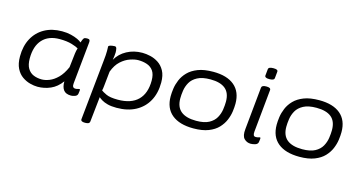

<svg xmlns="http://www.w3.org/2000/svg" viewBox="-90 -1103 3234 1716"><g transform="rotate(15 1527.0 -245.5)"><path d="M267 7Q235 7 197 -3Q159 -13 124.5 -37Q90 -61 68 -104.5Q46 -148 46 -215Q46 -311 84 -381.5Q122 -452 191 -490.5Q260 -529 353 -529Q398 -529 435 -520Q472 -511 498.5 -498.5Q525 -486 536 -475Q547 -508 554.5 -516.5Q562 -525 581 -525H587Q602 -525 607.5 -518Q613 -511 611 -494L572 -107Q567 -64 598 -64Q612 -64 621.5 -67.5Q631 -71 635 -71Q641 -71 641 -63Q641 -62 640.5 -53Q640 -44 637 -27Q633 -8 612 -1Q591 6 577 6Q528 6 507 -22Q486 -50 487 -102Q444 -43 386.5 -18Q329 7 267 7ZM286 -66Q318 -66 356.5 -81Q395 -96 432.5 -133Q470 -170 499 -236L514 -367Q516 -381 518.5 -393Q521 -405 525 -417Q509 -428 463 -442Q417 -456 349 -456Q247 -456 191 -395Q135 -334 135 -221Q135 -162 155.5 -128Q176 -94 210.5 -80Q245 -66 286 -66Z M759 208Q720 208 722 185L779 -373Q785 -427 785 -463Q785 -477 784.5 -486Q784 -495 784 -502Q784 -510 794.5 -514Q805 -518 818.5 -520Q832 -522 841 -522Q855 -522 859 -506Q863 -490 863 -470Q863 -455 860.5 -436.5Q858 -418 855 -400Q889 -460 953 -494.5Q1017 -529 1096 -529Q1130 -529 1169.5 -520Q1209 -511 1244.5 -488Q1280 -465 1303 -423Q1326 -381 1326 -316Q1326 -217 1286.5 -145Q1247 -73 1173.5 -33.5Q1100 6 998 6Q948 6 914.5 -3Q881 -12 860.5 -24.5Q840 -37 829 -47L804 186Q802 208 763 208ZM990 -67Q1113 -67 1176 -129.5Q1239 -192 1239 -310Q1239 -367 1217.5 -398.5Q1196 -430 1159 -443Q1122 -456 1077 -456Q1046 -456 1002.5 -441.5Q959 -427 919 -391Q879 -355 855 -290L841 -156Q840 -143 838 -131Q836 -119 834 -111Q846 -101 881.5 -84Q917 -67 990 -67Z M1708 6Q1579 6 1509 -51.5Q1439 -109 1439 -219Q1439 -250 1444.5 -290Q1450 -330 1467.5 -372Q1485 -414 1519.5 -449.5Q1554 -485 1610.5 -507Q1667 -529 1752 -529Q1879 -529 1947.5 -471.5Q2016 -414 2016 -304Q2016 -273 2010.5 -232.5Q2005 -192 1987.5 -150.5Q1970 -109 1936.5 -73.5Q1903 -38 1847 -16Q1791 6 1708 6ZM1715 -66Q1790 -66 1833 -89.5Q1876 -113 1896.5 -149.5Q1917 -186 1923 -226.5Q1929 -267 1929 -300Q1929 -381 1882.5 -419Q1836 -457 1745 -457Q1669 -457 1624.5 -433Q1580 -409 1559.5 -372.5Q1539 -336 1533 -296Q1527 -256 1527 -223Q1527 -143 1574.5 -104.5Q1622 -66 1715 -66Z M2239 6Q2203 6 2178 -19.5Q2153 -45 2160 -109L2199 -503Q2202 -525 2241 -525H2245Q2284 -525 2283 -503L2244 -107Q2242 -84 2247.5 -74Q2253 -64 2268 -64Q2282 -64 2291.5 -67.5Q2301 -71 2305 -71Q2311 -71 2311 -63Q2311 -62 2310.5 -53Q2310 -44 2307 -27Q2303 -8 2281 -1Q2259 6 2239 6ZM2251 -595Q2227 -595 2217.5 -601Q2208 -607 2209 -617L2215 -677Q2217 -699 2262 -699Q2286 -699 2295 -693.5Q2304 -688 2303 -677L2297 -617Q2295 -595 2251 -595Z M2689 6Q2560 6 2490 -51.5Q2420 -109 2420 -219Q2420 -250 2425.5 -290Q2431 -330 2448.5 -372Q2466 -414 2500.5 -449.5Q2535 -485 2591.5 -507Q2648 -529 2733 -529Q2860 -529 2928.5 -471.5Q2997 -414 2997 -304Q2997 -273 2991.5 -232.5Q2986 -192 2968.5 -150.5Q2951 -109 2917.5 -73.5Q2884 -38 2828 -16Q2772 6 2689 6ZM2696 -66Q2771 -66 2814 -89.5Q2857 -113 2877.5 -149.5Q2898 -186 2904 -226.5Q2910 -267 2910 -300Q2910 -381 2863.5 -419Q2817 -457 2726 -457Q2650 -457 2605.5 -433Q2561 -409 2540.5 -372.5Q2520 -336 2514 -296Q2508 -256 2508 -223Q2508 -143 2555.5 -104.5Q2603 -66 2696 -66Z"/></g></svg>

Font: Asap Expanded Expanded Regular
Style: Italic
Weight: 400
Width: 7
Italic angle: -6°
Designer: Pablo Cosgaya
Foundry: Omnibus-Type
Version: Version 3.001; ttfautohint (v1.8.4.7-5d5b)